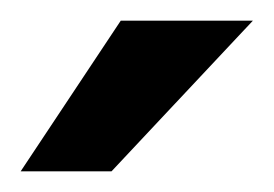

<svg xmlns="http://www.w3.org/2000/svg" viewBox="-20 -752 265 186"><path d="M0 -586H88L225 -732H97Z"/></svg>

Font: Aspekta 500
Style: Regular
Weight: 500
Designer: Ivo Dolenc
Version: Version 2.100